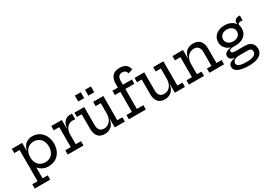

<svg xmlns="http://www.w3.org/2000/svg" viewBox="9 -1849 4342 3120"><g transform="rotate(-30 2180.5 -289.0)"><path d="M37 210V129.5H136.5V-455H37V-535.5H230.5V-355.5L227.5 -286V-257.5L230.5 -202V129.5H327V210ZM413.5 11Q350.5 11 300.5 -16Q250.5 -43 216.2 -94.5Q182 -146 167 -220L227.5 -266Q227.5 -209.5 248 -166.2Q268.5 -123 308 -98.2Q347.5 -73.5 403 -73.5Q458 -73.5 497.2 -98.2Q536.5 -123 557.5 -166.8Q578.5 -210.5 578.5 -267.5Q578.5 -325 556.8 -368.8Q535 -412.5 495.2 -437.2Q455.5 -462 403 -462Q348.5 -462 309 -437.2Q269.5 -412.5 248.5 -368.2Q227.5 -324 227.5 -266L212 -390H234.5Q244 -436 268.2 -471.2Q292.5 -506.5 331.2 -526.5Q370 -546.5 424 -546.5Q479.5 -546.5 525.5 -526Q571.5 -505.5 605 -468Q638.5 -430.5 657 -379.5Q675.5 -328.5 675.5 -267.5Q675.5 -186 643.5 -123Q611.5 -60 552.8 -24.5Q494 11 413.5 11Z M974.5 -80.5H1073V0H777.5V-80.5H880.5V-455H777.5V-535.5H974.5ZM1169.5 -434Q1159 -437 1147.8 -438.5Q1136.5 -440 1125 -440Q1056.5 -440 1015.5 -391Q974.5 -342 974.5 -254.5L953.5 -374H978.5Q985 -430 1006 -467.8Q1027 -505.5 1060.5 -524.5Q1094 -543.5 1137.5 -543.5Q1146 -543.5 1153.8 -542.8Q1161.5 -542 1169.5 -540.5Z M1660 -455H1563V-535.5H1754V-80.5H1849.5V0H1660ZM1395 -535.5V-194.5Q1395 -137 1421.5 -103.5Q1448 -70 1502.5 -70Q1547 -70 1582.8 -93.2Q1618.5 -116.5 1639.2 -160.5Q1660 -204.5 1660 -265.5L1681.5 -158.5H1656Q1644 -73 1593.2 -30Q1542.5 13 1468.5 13Q1385 13 1343 -38Q1301 -89 1301 -179.5V-455H1212.5V-535.5ZM1356 -771.5H1467V-661.5H1356ZM1546 -771.5H1657V-661.5H1546Z M1924.5 0V-80.5H2027V-455H1924.5V-535.5H2027V-607.5Q2027 -697 2071 -748.5Q2115 -800 2209 -800Q2283.5 -800 2324.2 -768Q2365 -736 2378.5 -675L2294 -649Q2286.5 -681.5 2265.2 -698Q2244 -714.5 2210 -714.5Q2167 -714.5 2144 -688.2Q2121 -662 2121 -607.5V-535.5H2290.5V-455H2121V-80.5H2243V0Z M2787 -455H2690V-535.5H2881V-80.5H2976.5V0H2787ZM2522 -535.5V-194.5Q2522 -137 2548.5 -103.5Q2575 -70 2629.5 -70Q2674 -70 2709.8 -93.2Q2745.5 -116.5 2766.2 -160.5Q2787 -204.5 2787 -265.5L2808.5 -158.5H2783Q2771 -73 2720.2 -30Q2669.5 13 2595.5 13Q2512 13 2470 -38Q2428 -89 2428 -179.5V-455H2339.5V-535.5Z M3248.5 -80.5H3334.5V0H3051.5V-80.5H3154.5V-455H3051.5V-535.5H3248.5ZM3520 -80.5V-340Q3520 -398.5 3493.2 -432.2Q3466.5 -466 3411 -466Q3365 -466 3328.2 -442.5Q3291.5 -419 3270 -375.2Q3248.5 -331.5 3248.5 -270L3227.5 -377H3252.5Q3261 -432.5 3286.5 -470Q3312 -507.5 3351.8 -526.5Q3391.5 -545.5 3442 -545.5Q3526 -545.5 3570 -495.5Q3614 -445.5 3614 -352.5V-80.5H3710.5V0H3435.5V-80.5Z M4044 222.5Q3974 222.5 3915.8 209.5Q3857.5 196.5 3822.8 168.5Q3788 140.5 3788 95Q3788 50 3823.5 27.8Q3859 5.5 3914 -1V-11.5L4004.5 -2Q3952.5 -2 3924 10.2Q3895.5 22.5 3884.5 40.8Q3873.5 59 3873.5 76Q3873.5 105.5 3897 121.5Q3920.5 137.5 3960 144Q3999.5 150.5 4046.5 150.5Q4141 150.5 4185.8 126.8Q4230.5 103 4230.5 58Q4230.5 -2 4155 -2H3952Q3889.5 -2 3853 -24.5Q3816.5 -47 3816.5 -90Q3816.5 -130.5 3849 -152.5Q3881.5 -174.5 3940.5 -180.5V-198.5L4030 -171H3982.5Q3945.5 -171 3925.5 -160.8Q3905.5 -150.5 3905.5 -129Q3905.5 -108.5 3924.8 -100.2Q3944 -92 3982.5 -92H4152.5Q4204.5 -92 4242 -74Q4279.5 -56 4299 -23Q4318.5 10 4318.5 55.5Q4318.5 102 4293 140Q4267.5 178 4207.5 200.2Q4147.5 222.5 4044 222.5ZM4030 -171Q3965.5 -171 3915 -194.2Q3864.5 -217.5 3835.5 -259.5Q3806.5 -301.5 3806.5 -357.5Q3806.5 -414 3835.2 -456.2Q3864 -498.5 3914.2 -522Q3964.5 -545.5 4030 -545.5Q4095.5 -545.5 4145.8 -521.8Q4196 -498 4223.5 -456Q4238 -435 4245 -410.5Q4252 -386 4252 -357.5Q4252 -301.5 4223.5 -259.5Q4195 -217.5 4144.8 -194.2Q4094.5 -171 4030 -171ZM4030 -248Q4067 -248 4096.5 -261.5Q4126 -275 4143 -299.8Q4160 -324.5 4160 -357.5Q4160 -391 4143 -416Q4126 -441 4096.5 -454.8Q4067 -468.5 4030 -468.5Q3992 -468.5 3962.2 -454.8Q3932.5 -441 3915.5 -416Q3898.5 -391 3898.5 -357.5Q3898.5 -324.5 3915.5 -299.8Q3932.5 -275 3962.2 -261.5Q3992 -248 4030 -248ZM4252 -357.5 4222 -416.5 4199 -451 4224 -461.5Q4222.5 -467 4221.8 -472.2Q4221 -477.5 4221 -483.5Q4221 -506.5 4231.5 -523.8Q4242 -541 4261 -550.5Q4280 -560 4305.5 -560Q4312.5 -560 4318.5 -559.5Q4324.5 -559 4329.5 -558V-467Q4318.5 -468.5 4310 -469.2Q4301.5 -470 4293 -470Q4274.5 -470 4263.5 -465.8Q4252.5 -461.5 4247.5 -454.5Q4242.5 -447.5 4242.5 -438Q4242.5 -430 4245 -418.2Q4247.5 -406.5 4249.8 -391.2Q4252 -376 4252 -357.5Z"/></g></svg>

Font: Hepta Slab Medium
Style: Regular
Weight: 500
Designer: Michael LaGattuta
Foundry: Michael LaGattuta
Version: Version 1.102